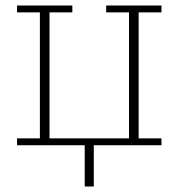

<svg xmlns="http://www.w3.org/2000/svg" viewBox="-20 -528 649 698"><path d="M288 0H42V-25H125V-483H42V-508H243V-483H160V-25H449V-483H366V-508H567V-483H484V-25H567V0H321V150H288Z"/></svg>

Font: IBM Plex Serif ExtraLight
Style: Regular
Weight: 200
Designer: Mike Abbink, Paul van der Laan, Pieter van Rosmalen
Foundry: Bold Monday
Version: Version 2.5